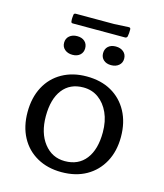

<svg xmlns="http://www.w3.org/2000/svg" viewBox="-119 -889 840 985"><g transform="rotate(15 301.0 -396.0)"><path d="M199 -588Q174 -588 158 -601.5Q142 -615 142 -637Q142 -660 158 -673.5Q174 -687 199 -687Q224 -687 239 -673.5Q254 -660 254 -637Q254 -615 239 -601.5Q224 -588 199 -588ZM404 -588Q379 -588 364 -601.5Q349 -615 349 -637Q349 -660 364 -673.5Q379 -687 404 -687Q429 -687 445 -673.5Q461 -660 461 -637Q461 -615 445 -601.5Q429 -588 404 -588ZM151 -787Q152 -796 162 -796H365L443 -800Q452 -800 452 -790Q452 -781 451.5 -771.5Q451 -762 449 -753Q446 -744 437 -744H159Q150 -744 150 -754Q149 -762 149.5 -770.5Q150 -779 151 -787ZM300 8Q226 8 170 -23.5Q114 -55 83.5 -112Q53 -169 53 -245Q53 -322 83.5 -379.5Q114 -437 170 -468.5Q226 -500 300 -500Q376 -500 431.5 -468.5Q487 -437 518 -379.5Q549 -322 549 -245Q549 -169 518 -112Q487 -55 431.5 -23.5Q376 8 300 8ZM302 -51Q374 -51 413.5 -102Q453 -153 453 -244Q453 -303 433 -347Q413 -391 378.5 -416Q344 -441 298 -441Q227 -441 188 -390.5Q149 -340 149 -249Q149 -160 191.5 -105.5Q234 -51 302 -51Z"/></g></svg>

Font: Hahmlet
Style: Regular
Weight: 400
Designer: Minjoo Ham & Mark Frömberg
Foundry: hypertype
Version: Version 1.001; ttfautohint (v1.8.3)